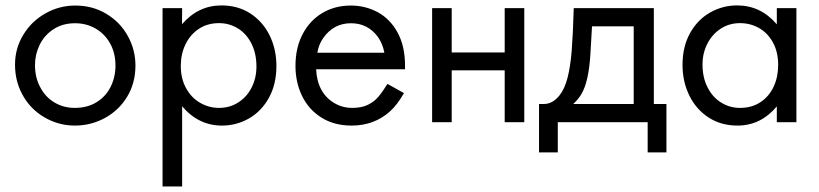

<svg xmlns="http://www.w3.org/2000/svg" viewBox="-20 -445 2983 699"><path d="M64.9 -318.4Q94.7 -367.7 145.3 -396.2Q195.8 -424.8 253.9 -424.8Q317.4 -424.8 367.4 -394.5Q417.5 -364.3 445.3 -314Q473.1 -263.7 473.1 -206.5Q473.1 -142.1 442.6 -92.3Q412.1 -42.5 361.3 -15.1Q310.5 12.2 252.4 12.2Q192.4 12.2 140.1 -18.8Q87.9 -49.8 60.1 -103.5Q34.7 -150.9 34.7 -210Q34.7 -269 64.9 -318.4ZM127 -126.5Q146 -90.8 179 -71.5Q211.9 -52.2 252 -52.2Q298.8 -52.2 332.5 -73.5Q366.2 -94.7 383.3 -129.9Q400.4 -165 400.4 -206.1Q400.4 -252 380.9 -286.9Q361.3 -321.8 327.9 -341.1Q294.4 -360.4 253.4 -360.4Q208 -360.4 174.8 -338.6Q141.6 -316.9 124.5 -282Q107.4 -247.1 107.4 -208.5Q107.4 -161.6 127 -126.5Z M643.1 -415.5 642.6 -356.9Q702.1 -425.3 786.1 -425.3Q846.2 -425.3 891.6 -395.8Q937 -366.2 961.7 -315.9Q986.3 -265.6 986.3 -205.1Q986.3 -137.7 958.7 -88.4Q931.2 -39.1 885.7 -13.4Q840.3 12.2 788.1 12.2Q702.6 12.2 643.1 -58.1V233.9H571.8V-415.5ZM657.7 -123.5Q676.8 -88.9 708.7 -70.6Q740.7 -52.2 777.3 -52.2Q816.9 -52.2 848.1 -72.5Q879.4 -92.8 896.5 -127.2Q913.6 -161.6 913.6 -202.6Q913.6 -250.5 895.3 -286.6Q877 -322.8 845.7 -341.8Q814.5 -360.8 777.3 -360.8Q734.9 -360.8 703.4 -339.6Q671.9 -318.4 655 -283Q638.2 -247.6 638.2 -205.1Q638.2 -158.2 657.7 -123.5Z M1055.7 -205.1Q1055.7 -271 1081.8 -320.8Q1107.9 -370.6 1153.6 -397.7Q1199.2 -424.8 1256.8 -424.8Q1310.5 -424.8 1355.5 -400.4Q1400.4 -376 1427.5 -326.4Q1454.6 -276.9 1454.6 -205.6V-192.9H1130.9Q1132.8 -150.4 1149.4 -119.4Q1166 -88.4 1196.3 -70.3Q1226.1 -52.2 1262.7 -52.2Q1295.9 -52.2 1318.8 -63.2Q1341.8 -74.2 1357.2 -92.3Q1372.6 -110.4 1390.6 -139.6L1450.7 -106Q1425.3 -62 1399.4 -39.1Q1341.8 12.2 1260.3 12.2Q1196.3 12.2 1149.9 -17.1Q1103.5 -46.4 1079.6 -95.9Q1055.7 -145.5 1055.7 -205.1ZM1135.3 -252.9H1379.4Q1373 -286.6 1355.5 -311Q1318.8 -360.4 1257.8 -360.4Q1193.8 -360.4 1155.8 -305.2Q1140.1 -282.2 1135.3 -252.9Z M1553.2 0V-415.5H1624.5V-253.9H1817.4V-415.5H1888.7V0H1817.4V-189H1624.5V0Z M1960.4 -66.4Q1991.2 -66.4 2016.1 -96.7Q2035.6 -120.6 2046.1 -161.4Q2056.6 -202.1 2061.3 -259.8Q2065.9 -317.4 2068.8 -415.5H2360.4V-66.4H2406.2V109.9H2337.9V0H2010.7V109.9H1942.4V-66.4ZM2066.9 -66.4H2287.1V-349.1H2135.3L2129.4 -248Q2123.5 -147.9 2096.7 -102.5Q2085 -83 2066.9 -66.4Z M2492.7 -325.2Q2520 -374 2565.7 -399.7Q2611.3 -425.3 2663.6 -425.3Q2749.5 -425.3 2808.1 -356.4V-415.5H2879.4V0H2808.1V-57.6Q2749.5 12.2 2665 12.2Q2605 12.2 2559.6 -17.3Q2514.2 -46.9 2489.5 -97.4Q2464.8 -147.9 2464.8 -208.5Q2464.8 -275.9 2492.7 -325.2ZM2556.2 -126.5Q2574.7 -90.3 2606 -71.3Q2637.2 -52.2 2673.8 -52.2Q2717.3 -52.2 2748.8 -73.2Q2780.3 -94.2 2796.6 -129.6Q2813 -165 2813 -208Q2813 -255.9 2793.9 -290.5Q2774.9 -325.2 2743.2 -343Q2711.4 -360.8 2674.3 -360.8Q2634.8 -360.8 2603.8 -340.6Q2572.8 -320.3 2555.2 -285.9Q2537.6 -251.5 2537.6 -210.4Q2537.6 -162.1 2556.2 -126.5Z"/></svg>

Font: NMS Futura Pro Book
Style: Regular
Weight: 400
Designer: Blend3rman
Version: Version 0.1